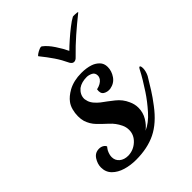

<svg xmlns="http://www.w3.org/2000/svg" viewBox="-188 -719 837 837"><g transform="rotate(-45 230.5 -301.0)"><path d="M157 20Q123 20 93 11Q63 2 44 -17Q25 -36 25 -65Q25 -87 38.5 -108Q52 -129 77 -129Q88 -129 97 -124Q106 -119 109 -111Q108 -110 104 -104.5Q100 -99 99 -97Q90 -79 90 -64Q90 -43 105.5 -30Q121 -17 146 -17Q179 -18 203.5 -40.5Q228 -63 228 -94Q228 -112 220 -128Q207 -155 185.5 -174.5Q164 -194 144.5 -214Q125 -234 116 -262Q112 -275 112 -294Q112 -313 117 -331.5Q122 -350 132 -363Q146 -382 174 -398Q209 -417 256 -417Q287 -417 311 -409Q329 -403 342.5 -389.5Q356 -376 356 -354Q356 -329 340.5 -306.5Q325 -284 296 -279Q278 -277 264 -285.5Q250 -294 254 -318Q281 -324 293 -340Q299 -349 299 -358Q299 -375 285.5 -381.5Q272 -388 260 -388Q245 -388 231.5 -384.5Q218 -381 207 -373Q185 -354 185 -329Q185 -325 186.5 -320Q188 -315 189 -310Q194 -297 204 -286Q214 -275 224 -267Q249 -249 275.5 -228Q302 -207 315 -177Q325 -156 325 -134Q325 -104 310 -79.5Q295 -55 276 -41Q309 -55 340.5 -90.5Q372 -126 395 -161Q410 -184 422.5 -204.5Q435 -225 448 -250Q452 -257 455 -257Q461 -257 461 -240Q461 -233 458.5 -223Q456 -213 451 -203Q433 -173 417 -147.5Q401 -122 378 -92Q332 -31 280 -5.5Q228 20 157 20ZM287 -483Q278 -473 268 -473Q258 -473 251 -485Q236 -517 218 -543.5Q200 -570 175 -601Q174 -603 182.5 -609Q191 -615 202 -619.5Q213 -624 217 -620Q237 -605 256.5 -575.5Q276 -546 287 -522Q300 -535 322 -554.5Q344 -574 366.5 -591.5Q389 -609 401 -615Q403 -617 407 -617Q411 -617 415 -617Q423 -617 429 -616Q435 -615 433 -613Q393 -581 357.5 -550Q322 -519 287 -483Z"/></g></svg>

Font: Playball
Style: Regular
Weight: 400
Designer: Robert E. Leuschke
Foundry: Robert E. Leuschke
Version: Version 1.010